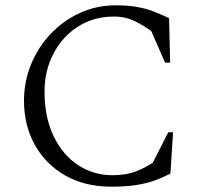

<svg xmlns="http://www.w3.org/2000/svg" viewBox="-20 -690 761 720"><path d="M397 10Q298 10 224.5 -32Q151 -74 110.5 -147Q70 -220 70 -312Q70 -385 97 -450Q124 -515 171.5 -564.5Q219 -614 281 -642Q343 -670 413 -670Q462 -670 496.5 -663.5Q531 -657 558.5 -646Q586 -635 614 -622L618 -455H599L547 -574Q508 -601 477 -614.5Q446 -628 408 -628Q332 -628 273.5 -591Q215 -554 181 -490Q147 -426 147 -346Q147 -250 181 -179.5Q215 -109 272.5 -71Q330 -33 402 -33Q453 -33 489 -47Q525 -61 553 -80L611 -194H629L619 -39Q590 -24 559.5 -13Q529 -2 490.5 4Q452 10 397 10Z"/></svg>

Font: Spectral Light
Style: Regular
Weight: 300
Designer: Jean-Baptiste Levee
Foundry: Production Type
Version: Version 2.001